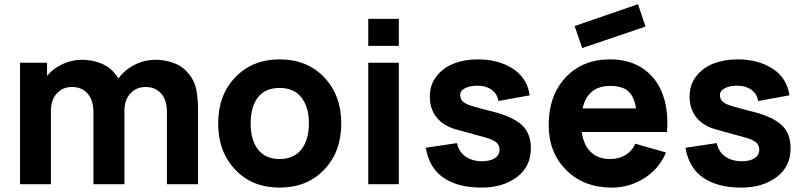

<svg xmlns="http://www.w3.org/2000/svg" viewBox="-20 -853 3722 889"><path d="M842.8 -523.9Q876.5 -488.8 886.7 -447.3Q897 -405.8 897 -342.8V0H752.9V-332.5Q752.9 -390.6 726.1 -419.9Q699.7 -450.2 654.3 -450.2Q609.9 -450.2 582.5 -418.9Q556.2 -389.2 556.2 -340.8V0H412.6V-332.5Q412.6 -390.1 385.3 -419.9Q358.9 -450.2 313.5 -450.2Q269 -450.2 241.7 -418.9Q215.8 -389.6 215.8 -340.8V0H72.8V-562.5H197.8V-502Q227.5 -537.1 270.5 -556.6Q313.5 -576.2 360.4 -576.2Q399.4 -576.2 438.2 -563.2Q477.1 -550.3 502 -523.9Q520.5 -503.9 528.3 -489.7Q558.1 -530.3 603.8 -553.2Q649.4 -576.2 701.2 -576.2Q740.2 -576.2 779.1 -563.2Q817.9 -550.3 842.8 -523.9Z M1274.9 15.6Q1147.9 15.6 1069.1 -67.4Q990.2 -150.4 990.2 -281.2Q990.2 -413.1 1069.8 -495.6Q1149.4 -578.1 1274.9 -578.1Q1401.9 -578.1 1481 -495.1Q1560.1 -412.1 1560.1 -281.2Q1560.1 -149.9 1480.7 -67.1Q1401.4 15.6 1274.9 15.6ZM1410.2 -281.2Q1410.2 -357.9 1375.5 -401.9Q1340.8 -445.8 1274.9 -445.8Q1207.5 -445.8 1174.1 -401.9Q1140.6 -357.9 1140.6 -281.2Q1140.6 -204.1 1175 -160.4Q1209.5 -116.7 1274.9 -116.7Q1340.8 -116.7 1375.5 -161.4Q1410.2 -206.1 1410.2 -281.2Z M1685.1 -765.6H1826.7V-640.6H1685.1ZM1685.1 -562.5V0H1826.7V-562.5Z M2432.6 -411.6 2287.6 -385.3Q2283.7 -415.5 2259.3 -435.1Q2234.9 -454.6 2197.3 -456.1Q2160.6 -457.5 2135.7 -445.8Q2110.8 -434.1 2110.8 -413.6Q2110.8 -393.6 2124 -382.1Q2137.2 -370.6 2165 -362.3Q2206.5 -350.1 2260.7 -336.4Q2353.5 -313 2395.8 -274.7Q2438 -236.3 2438 -166.5Q2438 -81.5 2373.3 -33Q2308.6 15.6 2209.5 15.6Q2100.1 15.6 2033.7 -29.8Q1967.3 -75.2 1951.2 -168.9L2096.2 -190.4Q2104.5 -149.9 2135.5 -128.2Q2166.5 -106.4 2212.9 -106.4Q2248.5 -106.4 2270.8 -120.4Q2293 -134.3 2293 -160.6Q2293 -181.6 2277.3 -194.3Q2261.7 -207 2229.5 -215.8Q2106 -250 2089.8 -254.4Q2033.2 -270.5 2001.7 -309.3Q1970.2 -348.1 1970.2 -406.2Q1970.2 -461.4 2002 -501.2Q2033.7 -541 2083.3 -559.6Q2132.8 -578.1 2192.9 -578.1Q2288.1 -578.1 2354.7 -534.9Q2421.4 -491.7 2432.6 -411.6Z M2968.8 -730 2675.8 -630.4 2640.6 -732.4 2934.1 -833.5ZM2673.8 -241.7Q2681.6 -182.1 2715.3 -149.4Q2749 -116.7 2805.2 -116.7Q2844.7 -116.7 2875.2 -134.8Q2905.8 -152.8 2921.9 -187.5L3063.5 -147Q3033.2 -72.3 2963.6 -28.3Q2894 15.6 2813.5 15.6Q2682.6 15.6 2601.6 -65.7Q2520.5 -147 2520.5 -273.9Q2520.5 -410.6 2598.9 -494.4Q2677.2 -578.1 2805.2 -578.1Q2895.5 -578.1 2958.3 -534.7Q3021 -491.2 3048.6 -415.8Q3076.2 -340.3 3068.4 -241.7ZM2805.2 -455.1Q2700.7 -455.1 2677.7 -351.1H2924.8Q2917.5 -403.8 2890.1 -429.4Q2862.8 -455.1 2805.2 -455.1Z M3635.3 -411.6 3490.2 -385.3Q3486.3 -415.5 3461.9 -435.1Q3437.5 -454.6 3399.9 -456.1Q3363.3 -457.5 3338.4 -445.8Q3313.5 -434.1 3313.5 -413.6Q3313.5 -393.6 3326.7 -382.1Q3339.8 -370.6 3367.7 -362.3Q3409.2 -350.1 3463.4 -336.4Q3556.2 -313 3598.4 -274.7Q3640.6 -236.3 3640.6 -166.5Q3640.6 -81.5 3575.9 -33Q3511.2 15.6 3412.1 15.6Q3302.7 15.6 3236.3 -29.8Q3169.9 -75.2 3153.8 -168.9L3298.8 -190.4Q3307.1 -149.9 3338.1 -128.2Q3369.1 -106.4 3415.5 -106.4Q3451.2 -106.4 3473.4 -120.4Q3495.6 -134.3 3495.6 -160.6Q3495.6 -181.6 3480 -194.3Q3464.4 -207 3432.1 -215.8Q3308.6 -250 3292.5 -254.4Q3235.8 -270.5 3204.3 -309.3Q3172.9 -348.1 3172.9 -406.2Q3172.9 -461.4 3204.6 -501.2Q3236.3 -541 3285.9 -559.6Q3335.4 -578.1 3395.5 -578.1Q3490.7 -578.1 3557.4 -534.9Q3624 -491.7 3635.3 -411.6Z"/></svg>

Font: Manrope3 ExtraBold
Style: Bold
Weight: 800
Width: 4
Designer: Mikhail Sharanda
Foundry: Mikhail Sharanda
Version: Version 3.000;PS 003.000;hotconv 1.0.88;makeotf.lib2.5.64775